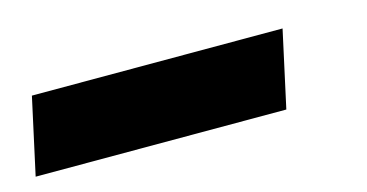

<svg xmlns="http://www.w3.org/2000/svg" viewBox="-78 -91 593 310"><g transform="rotate(-15 218.5 64.0)"><path d="M-18 0H401L373 128H-46Z"/></g></svg>

Font: Prompt Semibold
Style: Italic
Weight: 600
Italic angle: -12°
Designer: Katatrad Team
Foundry: CadsonDemak
Version: Version 1.000